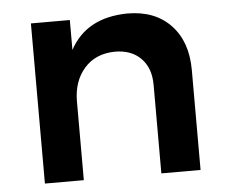

<svg xmlns="http://www.w3.org/2000/svg" viewBox="-44 -590 754 639"><g transform="rotate(-5 333.0 -270.0)"><path d="M601 -334V0H470V-296Q470 -352 438 -384.5Q406 -417 351 -417Q286 -416 248.5 -373Q211 -330 211 -263V0H81V-535H211V-435Q266 -538 403 -540Q495 -540 548 -484.5Q601 -429 601 -334Z"/></g></svg>

Font: Montserrat Medium
Style: Regular
Weight: 500
Designer: Julieta Ulanovsky
Foundry: Julieta Ulanovsky
Version: Version 6.001